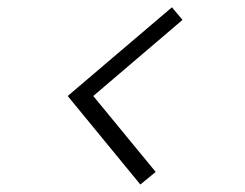

<svg xmlns="http://www.w3.org/2000/svg" viewBox="-20 -591 672 526"><path d="M165.5 -328 451 -571 480 -536.5 235.5 -328 406.5 -120 364.5 -85.5Z"/></svg>

Font: Russisch Sans Light
Style: Italic
Weight: 300
Italic angle: -10°
Designer: Michael Sharanda (font) & Cristiano Sobral (main changes)
Foundry: Michael Sharanda
Version: Version 2.00;September 8, 2020;FontCreator 13.0.0.2681 64-bi